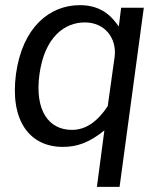

<svg xmlns="http://www.w3.org/2000/svg" viewBox="-20 -560 622 745"><path d="M538 -530H450L441 -457C421 -484 384 -540 290 -540C171 -540 67 -453 42 -273C18 -93 94 10 224 10C278 10 326 -6 385 -54L356 165H444ZM259 -56C170 -56 114 -130 133 -271C153 -417 231 -473 309 -473C388 -473 433 -411 425 -341L398 -148C358 -88 313 -56 259 -56Z"/></svg>

Font: Cheyenne Sans
Style: Italic
Weight: 400
Italic angle: -8.13011°
Designer: The Public Sans project authors (U.S. Web Design System), Libre Franklin designed by Pablo Impallari and Rodrigo Fuenzal
Foundry: The Cheyenne Sans Project Authors
Version: Version 2.007